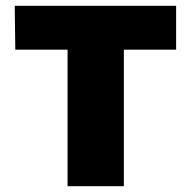

<svg xmlns="http://www.w3.org/2000/svg" viewBox="-20 -595 664 665"><path d="M33 -423H214V50H409V-423H590V-575H31Z"/></svg>

Font: GenEiGothic-pro-Heavy
Style: Bold
Weight: 900
Designer: Ryoko NISHIZUKA (kana & ideographs); Paul D. Hunt (Latin, Greek & Cyrillic); Wenlong ZHANG (bopomofo); Sandoll Communica
Foundry: Adobe Systems Incorporated; o_tamon
Version: Version 1.000.140830